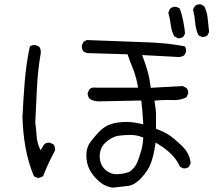

<svg xmlns="http://www.w3.org/2000/svg" viewBox="-20 -842 1040 893"><path d="M918.5 -670.4Q920.4 -669.9 924.3 -669.9Q928.2 -669.9 933.8 -671.6Q939.5 -673.3 944.3 -677.2L952.6 -692.9Q948.7 -725.1 946 -756.1Q943.4 -787.1 929.2 -814L913.6 -821.8Q912.1 -822.3 910.6 -822.3Q896.5 -822.3 885.7 -813L877.9 -797.9Q885.3 -767.6 887.9 -736.1Q890.6 -704.6 902.8 -678.2ZM807.1 -664.6Q809.1 -664.1 813 -664.1Q816.9 -664.1 822.5 -665.8Q828.1 -667.5 833 -671.4L840.8 -687Q837.4 -716.8 831.8 -746.1Q826.2 -775.4 815.9 -802.7L800.3 -810.1Q798.3 -810.5 796.4 -810.5Q781.7 -810.5 772.5 -802.7Q765.1 -793.5 763.2 -781.7Q771 -752.9 774.9 -722.7Q778.3 -695.3 791 -672.4ZM583 -43.5Q552.7 -31.7 521 -31.7Q499 -31.7 479 -45.4Q443.8 -69.3 443.8 -115.7Q443.8 -152.3 468.8 -177.2Q499.5 -205.6 529.8 -210.4Q557.1 -214.4 586.4 -214.4Q615.7 -214.4 641.1 -204.1L646.5 -201.7L646 -195.8Q644 -165.5 635.7 -137.7Q627.9 -110.4 618.2 -86.4Q607.4 -61 583 -43.5ZM236.3 -145.5Q236.3 -159.7 229 -170.4L212.4 -178.2Q210.4 -178.7 209 -178.7Q195.3 -178.7 186 -171.4L168.5 -143.1L162.1 -157.7Q151.9 -182.6 149.9 -214.4Q147.9 -244.1 144 -272L151.9 -434.1Q155.8 -515.6 169.4 -593.8Q169.9 -596.7 169.9 -599.1Q169.9 -613.8 162.6 -624.5L146 -632.3Q144 -632.8 142.6 -632.8Q128.9 -632.8 118.7 -626Q102.1 -546.9 95.2 -464.1Q88.4 -381.3 84.5 -297.9Q86.4 -224.1 98.9 -154.8Q111.3 -85.4 137.7 -22.9Q146.5 -16.1 158.2 -14.2Q169.9 -16.1 180.7 -22.9Q200.2 -75.2 235.8 -142.1Q236.3 -144 236.3 -145.5ZM509.3 -268.6Q493.7 -264.6 481.9 -259.3Q459 -248 439.5 -227.5Q419.4 -206.5 401.9 -183.3Q384.3 -160.2 382.3 -131.8Q381.8 -126 381.8 -118.7Q381.8 -97.2 387.7 -75.7Q397.5 -41 430.2 -8.3Q443.8 5.4 457.5 14.2Q478 26.9 504.9 30.8L574.2 22.9Q606.4 19.5 638.2 -15.6Q671.4 -51.3 683.6 -88.1Q695.8 -125 701.7 -166L703.6 -178.7L714.4 -172.4Q792 -126 816.9 -66.4L832.5 -59.1Q834.5 -58.6 835.9 -58.6Q849.6 -58.6 858.4 -65.9L866.7 -82Q863.8 -127.9 824.2 -165.5Q782.2 -205.1 759 -218.5Q735.8 -231.9 710.9 -241.2L705.6 -243.2V-304.7Q705.6 -332.5 699.7 -364.7L698.2 -373.5L707 -374.5Q732.4 -377 751.7 -377Q771 -377 779.3 -376.7Q787.6 -376.5 791.5 -376.5Q821.8 -376.5 847.2 -389.6L855 -405.8Q855.5 -407.7 855.5 -411.6Q855.5 -415.5 853.8 -421.1Q852.1 -426.8 848.1 -432.1L830.1 -441.9L681.2 -433.6Q678.2 -457.5 675.3 -473.6Q667 -516.1 645.5 -574.2L641.1 -585.9L797.9 -577.6Q803.2 -576.7 808.6 -576.7Q824.7 -576.7 837.4 -585L845.2 -601.1Q845.7 -603 845.7 -604.5Q845.7 -617.7 839.4 -626.5Q757.3 -642.1 670.9 -645L383.8 -655.8L368.7 -647.9L360.8 -631.8Q360.4 -629.9 360.4 -627.9Q360.4 -613.8 367.7 -603L383.8 -595.2L573.2 -589.4Q586.9 -550.8 595.5 -529.8Q604 -508.8 607.4 -497.1Q615.2 -473.1 620.6 -443.8L622.1 -434.1H428.2Q422.9 -435.1 418.9 -435.1Q405.8 -435.1 396.5 -427.2L388.2 -410.6Q387.7 -409.2 387.7 -407.7Q387.7 -393.6 397 -382.3Q416 -370.6 440.4 -370.6L637.2 -374.5Q642.1 -335 646.5 -263.7L635.7 -266.1Q598.1 -274.9 567.6 -274.9Q537.1 -274.9 509.3 -268.6Z"/></svg>

Font: NaikaiFont
Style: Light
Weight: 300
Version: Version 1.89